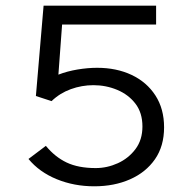

<svg xmlns="http://www.w3.org/2000/svg" viewBox="-20 -643 665 674"><path d="M311 11Q240 11 179 -14Q118 -39 80 -85L141 -131Q173 -92 214 -72.5Q255 -53 316 -53Q356 -53 393.5 -70Q431 -87 455.5 -119.5Q480 -152 480 -199Q480 -247 455.5 -279Q431 -311 391.5 -327.5Q352 -344 308 -344Q267 -344 228.5 -330Q190 -316 161 -288L106 -306L133 -623H528V-557H198L185 -381Q216 -393 252 -399Q288 -405 321 -405Q389 -405 442 -380Q495 -355 525.5 -308Q556 -261 556 -196Q556 -130 524 -84Q492 -38 436.5 -13.5Q381 11 311 11Z"/></svg>

Font: Inconsolata Expanded
Style: Regular
Weight: 400
Width: 7
Monospace: yes
Designer: Raph Levien, Cyreal, Brenton Simpson
Foundry: Raph Levien, Cyreal, Google
Version: Version 3.100; ttfautohint (v1.8.4.7-5d5b)